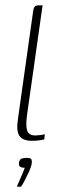

<svg xmlns="http://www.w3.org/2000/svg" viewBox="-20 -525 225 720"><path d="M99 3Q65 3 52.5 -16Q40 -35 48 -84L104 -481Q105 -489 107 -494.5Q109 -500 113 -502.5Q117 -505 125 -505H140Q140 -505 138.5 -496.5Q137 -488 135 -472L81 -91Q76 -53 82 -35Q88 -17 113 -17Q119 -17 131.5 -18.5Q144 -20 148 -22L146 -2Q141 -1 129.5 1Q118 3 99 3ZM43 175Q49 161 55 147.5Q61 134 66 122Q71 110 73 104Q71 104 70 104Q69 104 68 104Q62 104 56 100.5Q50 97 51 86Q53 73 60.5 70Q68 67 81 67Q88 67 92.5 68.5Q97 70 98.5 74.5Q100 79 99 88Q97 101 88.5 119.5Q80 138 71.5 154Q63 170 59 175Z"/></svg>

Font: Genos Thin ExtraLight
Style: Italic
Weight: 250
Italic angle: -8°
Version: Version 1.010